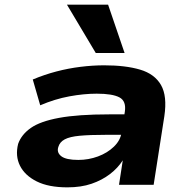

<svg xmlns="http://www.w3.org/2000/svg" viewBox="-20 -795 812 826"><path d="M270 11Q189 11 138 -14.5Q87 -40 66 -82Q45 -124 58 -176Q72 -216 112.5 -244.5Q153 -273 234.5 -288Q316 -303 450 -303H544L531 -215H435Q366 -215 323 -211Q280 -207 258.5 -195.5Q237 -184 231 -163Q223 -139 243.5 -123Q264 -107 317 -107Q361 -107 401.5 -122Q442 -137 470 -164Q498 -191 503 -225L517 -314Q524 -360 494 -376Q464 -392 396 -392Q341 -392 278.5 -380.5Q216 -369 153 -342L121 -453Q171 -474 222.5 -487.5Q274 -501 326.5 -507.5Q379 -514 428 -514Q520 -514 582.5 -495.5Q645 -477 672.5 -429.5Q700 -382 687 -295L641 0H492L508 -104V-105Q487 -72 453 -46Q419 -20 374 -4.5Q329 11 270 11ZM392 -567 268 -775H445L516 -567Z"/></svg>

Font: Nunito Sans 7pt Expanded ExtraBold
Style: Italic
Weight: 800
Width: 7
Italic angle: -9°
Designer: Vernon Adams
Foundry: Vernon Adams
Version: Version 3.101;gftools[0.9.27]